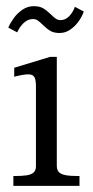

<svg xmlns="http://www.w3.org/2000/svg" viewBox="-20 -606 303 626"><path d="M97.2 -63.9V-324.1Q97.2 -345.9 92.1 -354.6Q87 -363.4 72.4 -363.6Q57.9 -363.8 26.4 -355.9V-385.1L143 -420.5H165.2V-65.4Q165.2 -51.2 172.7 -44.2Q180.1 -37.2 195.4 -34.6Q210.8 -32 239.2 -32V0H23.6V-32Q51.8 -32 67.1 -34.4Q82.4 -36.9 89.8 -43.8Q97.2 -50.8 97.2 -63.9ZM119.2 -525.5Q109 -535.2 102.6 -539.6Q96.1 -543.9 87.6 -543.9Q71 -543.9 57.6 -531.4Q44.2 -519 36.1 -500.5L7 -515.9Q13.4 -531 24.8 -546.8Q36.1 -562.5 53 -574.2Q69.9 -585.9 90 -585.9Q108.6 -585.9 120.5 -579.1Q132.4 -572.2 145.8 -559.1Q155.1 -549.6 162.1 -545Q169 -540.4 177.9 -540.4Q193 -540.4 205.6 -553.2Q218.1 -566.1 224.1 -583.8L253.2 -568.4Q248.2 -553.6 237.3 -537.7Q226.4 -521.8 210.1 -510.1Q193.8 -498.4 174.2 -498.4Q155.6 -498.4 143.9 -505.4Q132.2 -512.4 119.2 -525.5Z"/></svg>

Font: Didactic
Style: Regular
Weight: 400
Designer: Tyler Finck
Foundry: Etcetera Type Co
Version: Version 3.007;FEAKit 1.0